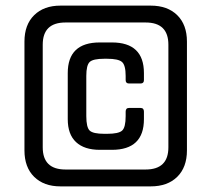

<svg xmlns="http://www.w3.org/2000/svg" viewBox="-20 -663 751 683"><path d="M492 -403V-378Q492 -366 480 -366H439Q427 -366 427 -378V-393Q427 -431 414 -442.5Q401 -454 361 -454H351Q311 -454 299 -442.5Q287 -431 287 -393V-250Q287 -210 299 -198.5Q311 -187 351 -187H361Q402 -187 414.5 -198.5Q427 -210 427 -250V-266Q427 -279 439 -279H480Q492 -279 492 -266V-239Q492 -130 378 -130H335Q280 -130 250.5 -157.5Q221 -185 221 -239V-403Q221 -512 335 -512H378Q492 -512 492 -403ZM213 -60H498Q579 -60 579 -139V-504Q579 -583 498 -583H213Q132 -583 132 -504V-139Q132 -60 213 -60ZM195 -643H516Q576 -643 610.5 -609Q645 -575 645 -515V-128Q645 -68 610.5 -34Q576 0 516 0H195Q136 0 101.5 -34Q67 -68 67 -128V-515Q67 -575 101.5 -609Q136 -643 195 -643Z"/></svg>

Font: Rajdhani Semibold
Style: Regular
Weight: 600
Designer: Satya Rajpurohit, Jyotish Sonowal
Foundry: Indian Type Foundry
Version: Version 1.200;PS 1.0;hotconv 1.0.78;makeotf.lib2.5.61930; tt